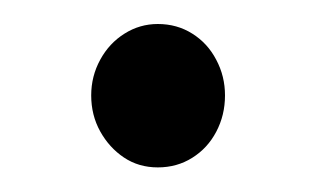

<svg xmlns="http://www.w3.org/2000/svg" viewBox="-20 -336 264 160"><path d="M111.5 -196.5Q95.5 -196.5 83.2 -204.8Q71 -213 63.5 -226.5Q56 -240 56 -256.5Q56 -272.5 63.5 -286.2Q71 -300 83.8 -308Q96.5 -316 111.5 -316Q127.5 -316 140.2 -308Q153 -300 160.2 -286.2Q167.5 -272.5 167.5 -256.5Q167.5 -240 160.2 -226.2Q153 -212.5 140.2 -204.5Q127.5 -196.5 111.5 -196.5Z"/></svg>

Font: Fraunces 120pt
Style: Regular
Weight: 400
Version: Version 1.000;[b76b70a41]